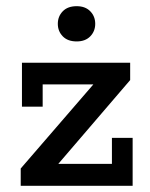

<svg xmlns="http://www.w3.org/2000/svg" viewBox="-20 -601 484 621"><path d="M47 0V-56L307 -357L320 -328H118V-256H51V-398H401V-342L142 -40L130 -71H342V-155H409V0ZM228 -467Q199 -467 183 -483.5Q167 -500 167 -524Q167 -548 183 -564.5Q199 -581 228 -581Q256 -581 272 -564.5Q288 -548 288 -524Q288 -500 272 -483.5Q256 -467 228 -467Z"/></svg>

Font: Rokkitt Medium
Style: Regular
Weight: 500
Version: Version 3.103